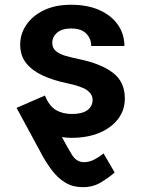

<svg xmlns="http://www.w3.org/2000/svg" viewBox="-20 -558 582 791"><path d="M361.5 -146.3Q361.5 -169 339.7 -185.7Q317.8 -202.4 252.8 -215.9Q201.7 -226.6 158.6 -245.7Q115.4 -264.9 89.3 -296.2Q63.2 -327.4 63.2 -374.6Q63.2 -418.3 88.4 -455.6Q113.6 -492.9 160.5 -515.6Q207.4 -538.4 272.7 -538.4Q340.9 -538.4 390.1 -516.2Q439.3 -494 465.9 -455.6Q492.5 -417.3 492.5 -368.6H355.8Q355.8 -398.8 335.2 -419.7Q314.6 -440.7 272.7 -440.7Q235.4 -440.7 215.4 -423.5Q195.3 -406.2 195.3 -381.4Q195.3 -359.4 211.3 -346.8Q227.3 -334.2 252.3 -327.2Q277.3 -320.3 305 -314.6Q396 -295.8 445.1 -258.3Q494.3 -220.9 494.3 -152Q494.3 -105.1 467 -68.5Q439.6 -32 390.1 -11Q340.6 9.9 273.8 9.9Q264.9 9.9 254.6 9.1Q244.3 8.2 235.1 6.7Q257.8 49.7 276.6 79.9Q295.5 110.1 325.6 110.1Q348.4 110.1 370.2 98.4Q392 86.6 406.6 73.9L452.4 152.7Q428.6 173.3 396.1 193.2Q363.6 213.1 321.4 213.1Q280.5 213.1 250.2 195Q219.8 176.8 196.6 147Q173.3 117.2 154.1 82L48.3 -113.6L165.1 -164.4Q182.2 -121.8 209.9 -105.1Q237.6 -88.4 276.6 -88.4Q318.5 -88.4 340 -104.2Q361.5 -120 361.5 -146.3Z"/></svg>

Font: Interface
Style: Bold
Weight: 700
Designer: Rasmus Andersson
Foundry: rsms
Version: Version 1.8